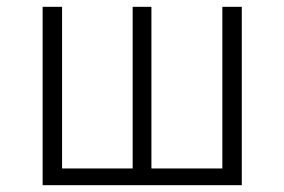

<svg xmlns="http://www.w3.org/2000/svg" viewBox="-20 -543 833 563"><path d="M689 -523H632V-49H424V-523H369V-49H162V-523H105V0H689Z"/></svg>

Font: FiraGO Light
Style: Regular
Weight: 300
Designer: bBox Type
Foundry: bBox Type GmbH
Version: Version 1.001;PS 001.001;hotconv 1.0.88;makeotf.lib2.5.64775